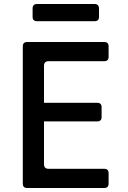

<svg xmlns="http://www.w3.org/2000/svg" viewBox="-20 -940 640 960"><path d="M116 0Q94 0 94 -22V-708Q94 -730 116 -730H501Q523 -730 523 -708V-656Q523 -634 501 -634H223Q200 -634 200 -611V-426H466Q488 -426 488 -404V-355Q488 -333 466 -333H200V-119Q200 -96 223 -96H501Q523 -96 523 -74V-22Q523 0 501 0ZM165 -834Q143 -834 143 -856V-897Q143 -920 165 -920H453Q475 -920 475 -897V-856Q475 -834 453 -834Z"/></svg>

Font: Pitagon Sans Mono SemiBold
Style: Regular
Weight: 600
Monospace: yes
Designer: Travis Tran
Foundry: Pitagon
Version: Version 1.001; ttfautohint (v1.8.4.7-5d5b);gftools[0.9.26]